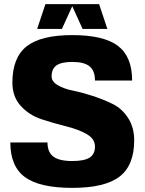

<svg xmlns="http://www.w3.org/2000/svg" viewBox="-20 -890 700 930"><path d="M230 -520Q230 -495 259.5 -477.5Q289 -460 333.5 -451Q378 -442 430 -425Q482 -408 526.5 -386Q571 -364 600.5 -318.5Q630 -273 630 -210Q630 -89 559 -34.5Q488 20 330 20Q172 20 101 -32Q30 -84 30 -200H210Q210 -153 238.5 -131.5Q267 -110 330 -110Q388 -110 414 -126.5Q440 -143 440 -180Q440 -218 399 -241Q358 -264 299 -278.5Q240 -293 181 -312.5Q122 -332 81 -376.5Q40 -421 40 -490Q40 -611 109 -665.5Q178 -720 330 -720Q482 -720 551 -668Q620 -616 620 -500H440Q440 -547 414 -568.5Q388 -590 330 -590Q278 -590 254 -573.5Q230 -557 230 -520ZM500 -750H380L330 -860L280 -750H160L200 -870H460Z"/></svg>

Font: Fivo Sans Modern Heavy
Style: Regular
Weight: 900
Designer: Alexander Slobzheninov
Foundry: Alexander Slobzheninov
Version: 1.0